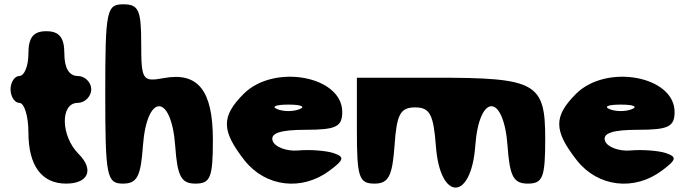

<svg xmlns="http://www.w3.org/2000/svg" viewBox="-20 -903 3186 892"><path d="M112 -654C112 -596 93 -550 70 -550C48 -550 29 -521 29 -488C29 -455 48 -425 70 -425C93 -425 112 -363 112 -288C112 -134 173 -50 287 -50C391 -50 418 -115 345 -188C262 -271 259 -425 341 -425C374 -425 404 -455 404 -488C404 -521 374 -550 341 -550C301 -550 279 -587 279 -654C279 -729 255 -758 195 -758C135 -758 112 -729 112 -654Z M469 -467C469 -84 476 -50 551 -50C617 -50 634 -83 644 -225C662 -471 776 -471 794 -225C804 -83 822 -50 888 -50C958 -50 969 -79 969 -254C969 -483 900 -570 740 -540C642 -522 636 -531 636 -702C636 -856 624 -883 553 -883C475 -883 469 -855 469 -467Z M1112 -467C1007 -362 1008 -296 1116 -158C1214 -34 1383 -14 1512 -111C1579 -161 1582 -174 1529 -192C1495 -203 1420 -209 1366 -204C1312 -199 1257 -220 1247 -248C1234 -284 1282 -300 1399 -300C1541 -300 1570 -314 1570 -383C1570 -550 1253 -608 1112 -467ZM1372 -396C1343 -384 1297 -384 1268 -396C1239 -408 1262 -417 1320 -417C1378 -417 1401 -408 1372 -396Z M1638 -296C1638 -79 1648 -50 1720 -50C1785 -50 1803 -85 1813 -227C1823 -373 1840 -404 1909 -404C1977 -404 1994 -371 2005 -225C2024 33 2169 33 2188 -225C2206 -471 2320 -471 2338 -225C2348 -83 2366 -50 2432 -50C2502 -50 2513 -79 2513 -258C2513 -518 2472 -542 2005 -542H1638Z M2656 -467C2551 -362 2552 -296 2660 -158C2758 -34 2927 -14 3056 -111C3123 -161 3126 -174 3073 -192C3039 -203 2964 -209 2910 -204C2856 -199 2801 -220 2791 -248C2778 -284 2826 -300 2943 -300C3085 -300 3114 -314 3114 -383C3114 -550 2797 -608 2656 -467ZM2916 -396C2887 -384 2841 -384 2812 -396C2783 -408 2806 -417 2864 -417C2922 -417 2945 -408 2916 -396Z"/></svg>

Font: Hussar Skorodowane
Style: Bold
Weight: 700
Foundry: Cannot Into Space Fonts
Version: Version 0.892